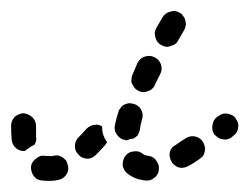

<svg xmlns="http://www.w3.org/2000/svg" viewBox="-42 -304 450 346"><path d="M78 10Q83 2 80 -7Q79 -11 77 -15Q74 -18 70 -21Q66 -23 62 -24Q57 -24 53 -23Q50 -22 48 -23Q43 -23 40 -23Q31 -25 24 -19Q16 -14 14 -5Q13 4 18 12Q23 20 32 21Q39 22 48 22Q56 22 64 20Q73 18 78 10ZM235 17Q239 15 241 11Q244 7 244 3Q246 -6 240 -14Q235 -22 226 -23Q219 -24 215 -27Q208 -33 198 -31Q189 -30 184 -23Q181 -19 180 -15Q179 -10 179 -6Q180 -1 182 2Q184 6 188 9Q201 19 218 21Q223 22 227 21Q232 20 235 17ZM327 -31Q328 -36 327 -40Q326 -44 324 -48Q319 -56 310 -58Q301 -60 293 -55Q283 -49 275 -43Q271 -41 268 -38Q265 -34 264 -30Q263 -25 264 -21Q265 -16 267 -13Q269 -9 273 -6Q277 -3 281 -2Q285 -1 290 -2Q294 -3 298 -5Q307 -10 317 -17Q321 -20 324 -23Q326 -27 327 -31ZM151 -48Q151 -48 151 -48Q145 -56 143 -65Q142 -70 142 -76Q139 -78 136 -79Q133 -80 129 -79Q125 -79 121 -77Q117 -75 114 -72Q106 -63 99 -56Q93 -50 93 -40Q93 -31 100 -25Q103 -21 107 -20Q111 -18 116 -18Q120 -18 124 -20Q128 -22 131 -25Q139 -33 147 -42Q148 -43 149 -45Q150 -46 151 -48ZM-21 -52Q-22 -64 -22 -77Q-22 -86 -16 -93Q-9 -99 0 -100Q9 -99 16 -93Q23 -86 23 -77Q23 -66 23 -57Q24 -53 23 -50Q22 -46 20 -43Q15 -41 11 -38Q7 -35 4 -33Q4 -32 4 -32Q4 -32 3 -32Q-6 -31 -13 -37Q-20 -43 -21 -52ZM169 -61Q166 -65 165 -69Q164 -73 165 -78Q167 -89 171 -101Q172 -106 175 -109Q177 -113 181 -115Q185 -117 190 -118Q194 -118 198 -117Q207 -115 212 -107Q217 -98 214 -89Q211 -79 210 -70Q209 -65 206 -60Q202 -56 198 -54Q197 -54 195 -54Q191 -53 186 -51Q186 -51 185 -51Q184 -51 184 -52Q179 -52 175 -55Q172 -57 169 -61ZM383 -90Q381 -94 377 -96Q373 -98 369 -99Q364 -100 360 -99Q356 -98 352 -95L350 -94Q342 -88 341 -79Q339 -70 344 -62Q347 -59 351 -56Q354 -54 359 -53Q363 -52 368 -53Q372 -54 376 -57L378 -59Q386 -64 387 -73Q389 -82 383 -90ZM196 -153Q198 -149 201 -145Q204 -142 208 -140Q212 -138 216 -138Q221 -138 225 -140Q229 -141 232 -144Q236 -147 237 -151Q242 -161 247 -171Q251 -179 248 -188Q245 -197 236 -201Q228 -205 219 -202Q210 -199 206 -191Q201 -180 197 -170Q195 -166 195 -161Q194 -157 196 -153ZM248 -223Q252 -221 256 -220Q261 -219 265 -221Q269 -222 273 -224Q277 -227 279 -231L290 -250Q292 -254 293 -259Q293 -263 292 -267Q291 -272 288 -275Q286 -279 282 -281Q274 -286 265 -283Q256 -281 251 -273L240 -254Q235 -246 238 -237Q240 -228 248 -223Z"/></svg>

Font: FRB American Cursive Guidelines Dashed Extrabold
Style: Bold Italic
Weight: 800
Italic angle: -25°
Version: Version 2.0;Modular Font Editor K font №1